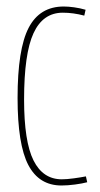

<svg xmlns="http://www.w3.org/2000/svg" viewBox="-20 -560 307 590"><path d="M34 -259Q34 -409 68 -474.5Q102 -540 176 -540Q190 -540 208 -537.5Q226 -535 243 -530L239 -512Q205 -521 173 -521Q112 -521 83 -458Q54 -395 54 -254Q54 -125 83 -67Q112 -9 170 -9Q185 -9 207 -12Q229 -15 244 -18L248 0Q233 4 210.5 7Q188 10 169 10Q100 10 67 -53Q34 -116 34 -259Z"/></svg>

Font: Georama Condensed Thin
Style: Regular
Weight: 100
Width: 3
Designer: Jean-Baptiste Levee
Foundry: Production Type
Version: Version 1.000